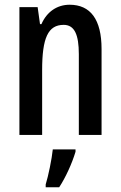

<svg xmlns="http://www.w3.org/2000/svg" viewBox="-20 -570 509 811"><path d="M274 -550C222 -550 178 -521 155 -468H149L139 -540H62V0H158V-274C158 -410 183 -465 249 -465C295 -465 313 -423 313 -341V0H409V-363C409 -488 362 -550 274 -550ZM299 71V61H203C199 101 184 174 173 209V221H230C257 180 284 121 299 71Z"/></svg>

Font: Noto Sans Myanmar ExtraCondensed Medium
Style: Regular
Weight: 500
Width: 2
Designer: Monotype Design Team
Foundry: Monotype Imaging Inc.
Version: Version 2.107